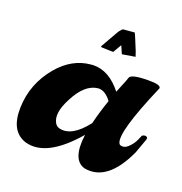

<svg xmlns="http://www.w3.org/2000/svg" viewBox="-75 -470 507 536"><g transform="rotate(15 178.5 -202.0)"><path d="M170 -343Q170 -343 206 -395Q214 -404 217 -405H251Q252 -404 257 -388Q262 -372 267 -356L271 -340L232 -337L224 -361L207 -337Q207 -337 173 -341Q171 -342 170 -343ZM156 -287Q160 -287 163 -287Q210 -284 244 -232Q251 -246 262 -267Q266 -275 267 -278Q271 -290 322 -286Q361 -283 358 -272Q278 -124 290 -95Q291 -92 293 -91Q305 -85 318 -95.5Q331 -106 338 -119L345 -132Q355 -137 360 -131Q361 -128 360 -125Q360 -125 340 -82Q284 16 215 -2Q174 -16 191 -93Q101 -5 36 -30Q-11 -50 -3 -120Q5 -191 57 -243Q102 -287 156 -287ZM192 -228Q154 -227 122 -176Q92 -130 105 -103Q109 -95 117 -92Q155 -79 202 -130Q213 -163 230 -201Q215 -226 195 -228Q194 -228 192 -228Z"/></g></svg>

Font: Sagha
Style: Regular
Weight: 400
Designer: MUHAMMAD YONI
Version: Version 001.000